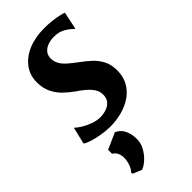

<svg xmlns="http://www.w3.org/2000/svg" viewBox="-263 -623 951 951"><g transform="rotate(-45 213.0 -147.5)"><path d="M376.5 -457.5H371.5Q361.5 -470.5 335.2 -486.8Q309 -503 273 -503Q249.5 -503 229.8 -496Q210 -489 198 -475Q186 -461 185 -439Q185 -417 195.5 -398.2Q206 -379.5 225.8 -362.2Q245.5 -345 272 -325.5Q299 -306 322.8 -284.2Q346.5 -262.5 361.8 -233.2Q377 -204 377 -163Q377 -120 359 -87.5Q341 -55 310 -33.5Q279 -12 239.2 -1Q199.5 10 155 10Q126.5 10 94.8 4.5Q63 -1 37.5 -9Q12 -17 2.5 -25L23.5 -112.5H26Q36.5 -102 57.5 -89.2Q78.5 -76.5 104.2 -67.2Q130 -58 154.5 -58Q175.5 -58 195.8 -64.8Q216 -71.5 229.5 -86.8Q243 -102 243 -127.5Q243 -150 230.8 -168.8Q218.5 -187.5 198 -205Q177.5 -222.5 151.5 -239.5Q130 -255 107 -277Q84 -299 68.5 -330.2Q53 -361.5 53 -403.5Q53 -452.5 80.8 -489.5Q108.5 -526.5 157.2 -546.8Q206 -567 269.5 -567Q296 -567 322 -564Q348 -561 367.8 -556.5Q387.5 -552 395.5 -548.5ZM114.5 272 68 252V241.5Q79 234 87.5 210Q96 186 95 162Q94.5 146 87.5 132.2Q80.5 118.5 66.5 111V83L152 45Q180.5 58 192.8 84.5Q205 111 205.5 142Q206.5 173.5 190.8 201.5Q175 229.5 153.5 248.2Q132 267 114.5 272Z"/></g></svg>

Font: Merriweather 20pt
Style: Bold Italic
Weight: 700
Italic angle: -7.8°
Version: Version 2.101